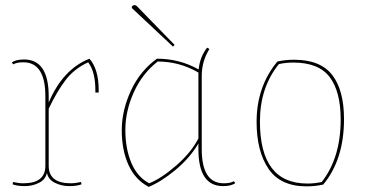

<svg xmlns="http://www.w3.org/2000/svg" viewBox="-20 -714 1433 749"><path d="M170 -67Q170 1 256 1Q274 1 296 -4L298 5Q280 12 250 12Q220 12 194 -1Q168 -14 163 -40Q158 -14 132.5 -1Q107 12 77 12Q47 12 29 5L31 -4Q53 1 71 1Q157 1 157 -67V-338Q157 -471 71 -471Q45 -471 32 -463L26 -470Q41 -482 74 -482Q170 -482 170 -338V-314Q225 -444 329 -485Q365 -444 365 -362Q365 -357 365 -353H352Q352 -358 352 -363Q352 -434 324 -471Q270 -446 236.5 -402.5Q203 -359 170 -290Z M767 -418V-132Q767 1 853 1Q879 1 892 -7L898 0Q883 12 850 12Q754 12 754 -132V-154Q720 -97 664.5 -51Q609 -5 560 15Q507 -13 481 -71Q455 -129 455 -206Q455 -283 490.5 -360Q526 -437 592 -485Q681 -485 755 -443Q760 -493 788 -528L797 -523Q767 -475 767 -418ZM562 1Q608 -17 666.5 -67.5Q725 -118 754 -174V-431Q680 -474 595 -474Q534 -426 501.5 -353Q469 -280 469 -207.5Q469 -135 492 -79.5Q515 -24 562 1ZM505 -694Q510 -694 514 -690L661 -539L655 -532L494 -683Q494 -694 505 -694Z M1176 13Q1074 13 1027.5 -55.5Q981 -124 981 -239Q981 -376 1062 -474Q1094 -481 1127 -481Q1230 -481 1276 -421.5Q1322 -362 1322 -249Q1322 -92 1241 6Q1209 13 1176 13ZM1179 2Q1208 2 1235 -4Q1309 -98 1309 -248Q1309 -357 1266 -413.5Q1223 -470 1124 -470Q1095 -470 1068 -464Q994 -373 994 -240Q994 2 1179 2Z"/></svg>

Font: Almendra Display
Style: Regular
Weight: 400
Designer: Ana Sanfelippo
Foundry: Ana Sanfelippo
Version: Version 1.004